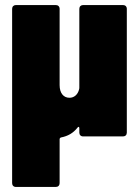

<svg xmlns="http://www.w3.org/2000/svg" viewBox="-20 -540 550 760"><path d="M294 -505V-194C294 -192 294 -189 293 -186C288 -166 274 -153 255 -153C231 -153 216 -172 216 -203V-505C216 -514 210 -520 201 -520H43C34 -520 28 -514 28 -505V185C28 194 34 200 43 200H201C210 200 216 194 216 185V11C216 8 218 5 222 4C248 -1 270 -13 287 -35C290 -40 294 -38 294 -33V-15C294 -6 300 0 309 0H467C476 0 482 -6 482 -15V-505C482 -514 476 -520 467 -520H309C300 -520 294 -514 294 -505Z"/></svg>

Font: Barlow Semi Condensed Black
Style: Regular
Weight: 900
Width: 4
Designer: Jeremy Tribby
Foundry: Tribby Type
Version: Version 1.408;PS 001.408;hotconv 1.0.88;makeotf.lib2.5.64775